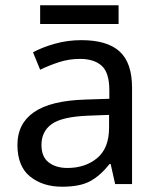

<svg xmlns="http://www.w3.org/2000/svg" viewBox="-20 -697 601 727"><path d="M288 -545Q386 -545 433 -502Q480 -459 480 -365V0H416L399 -76H395Q360 -32 321.5 -11Q283 10 215 10Q142 10 94 -28.5Q46 -67 46 -149Q46 -229 109 -272.5Q172 -316 303 -320L394 -323V-355Q394 -422 365 -448Q336 -474 283 -474Q241 -474 203 -461.5Q165 -449 132 -433L105 -499Q140 -518 188 -531.5Q236 -545 288 -545ZM314 -259Q214 -255 175.5 -227Q137 -199 137 -148Q137 -103 164.5 -82Q192 -61 235 -61Q303 -61 348 -98.5Q393 -136 393 -214V-262ZM429 -677V-606H132V-677Z"/></svg>

Font: Noto Sans Pahawh Hmong
Style: Regular
Weight: 400
Designer: Monotype Design Team
Foundry: Monotype Imaging Inc.
Version: Version 2.001; ttfautohint (v1.8.4.7-5d5b)